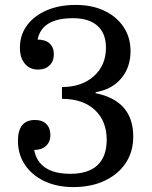

<svg xmlns="http://www.w3.org/2000/svg" viewBox="-20 -751 620 781"><path d="M511 -543Q511 -477 473 -432Q435 -387 369 -376V-372Q446 -356 484 -312Q522 -268 522 -195Q522 -134 491.5 -88Q461 -42 406 -16Q351 10 278 10Q212 10 161 -14Q110 -38 81.5 -80.5Q53 -123 53 -178Q53 -221 70.5 -242Q88 -263 123 -263Q152 -263 168.5 -246.5Q185 -230 185 -201Q185 -174 167 -157.5Q149 -141 119 -141Q128 -93 165 -68.5Q202 -44 266 -44Q340 -44 377 -79.5Q414 -115 414 -182Q414 -259 365.5 -304Q317 -349 232 -349V-397Q312 -397 361.5 -441Q411 -485 411 -557Q411 -615 376.5 -646Q342 -677 277 -677Q150 -677 133 -590Q164 -590 181.5 -574.5Q199 -559 199 -530Q199 -502 181.5 -485Q164 -468 135 -468Q101 -468 81 -492Q61 -516 61 -557Q61 -609 90 -648Q119 -687 170 -709Q221 -731 288 -731Q354 -731 404 -707.5Q454 -684 482.5 -641.5Q511 -599 511 -543Z"/></svg>

Font: Domine
Style: Regular
Weight: 400
Designer: Pablo Impallari, Rodrigo Fuenzalida, Brenda Gallo
Foundry: Pablo Impallari, Rodrigo Fuenzalida, Brenda Gallo
Version: Version 2.000